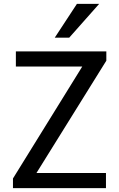

<svg xmlns="http://www.w3.org/2000/svg" viewBox="-20 -978 618 998"><path d="M264.6 -782.2 379.9 -958H495.6L339.8 -782.2ZM47.4 0V-50.3L407.7 -632.3H62.5V-710.9H532.7V-662.6L169.4 -78.6H530.8V0Z"/></svg>

Font: Muli
Style: Regular
Weight: 400
Designer: Vernon Adams
Foundry: newtypography
Version: Version 2; ttfautohint (v1.00rc1.6-4cba) -l 8 -r 50 -G 200 -